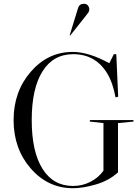

<svg xmlns="http://www.w3.org/2000/svg" viewBox="-20 -981 743 1017"><path d="M528 -329 456 -337V-345H687V-337L605 -329V-68Q557 -24 488 -4Q419 16 367 16Q234 16 143 -88.5Q52 -193 52 -345Q52 -496 143 -601Q234 -706 365 -706Q450 -706 559 -646L583 -694H596L606 -469L592 -465Q578 -542 548 -592Q486 -694 368 -694Q262 -694 205 -603Q148 -512 148 -345Q148 -178 205 -87Q262 4 367 4Q417 4 460 -18.5Q503 -41 528 -77ZM349 -794 394 -940Q401 -961 425 -961Q438 -961 445.5 -952Q453 -943 453 -930Q453 -927 452 -923.5Q451 -920 449.5 -917.5Q448 -915 444.5 -910Q441 -905 438 -901.5Q435 -898 428.5 -889.5Q422 -881 417 -875L352 -793Z"/></svg>

Font: Libre Caslon Display
Style: Regular
Weight: 400
Designer: Pablo Impallari, Rodrigo Fuenzalida
Foundry: Pablo Impallari, Rodrigo Fuenzalida
Version: Version 1.002